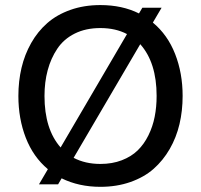

<svg xmlns="http://www.w3.org/2000/svg" viewBox="-20 -720 785 750"><path d="M577.1 -631.8Q634.8 -584 664.1 -509Q693.4 -434.1 693.4 -345.2Q693.4 -287.6 681.2 -235.4Q668.9 -183.1 643.1 -138.2Q617.2 -93.3 580.1 -60.5Q543 -27.8 489.5 -9Q436 9.8 372.1 9.8Q288.1 9.8 220.7 -23.4L207 0H132.3L167 -59.1Q109.9 -106.9 80.8 -181.6Q51.8 -256.3 51.8 -345.2Q51.8 -402.8 64 -454.8Q76.2 -506.8 101.8 -552Q127.4 -597.2 164.8 -629.9Q202.1 -662.6 255.1 -681.4Q308.1 -700.2 372.1 -700.2Q457.5 -700.2 522.9 -667.5L536.1 -689.9H611.3ZM153.8 -345.2Q153.8 -215.3 216.8 -144L476.1 -586.9Q431.6 -610.4 372.1 -610.4Q314.9 -610.4 272 -588.9Q229 -567.4 203.9 -529.8Q178.7 -492.2 166.3 -445.8Q153.8 -399.4 153.8 -345.2ZM372.1 -79.6Q418.5 -79.6 455.8 -94Q493.2 -108.4 518.1 -132.8Q543 -157.2 559.8 -191.4Q576.7 -225.6 584.2 -263.9Q591.8 -302.2 591.8 -345.2Q591.8 -475.6 527.8 -547.4L267.6 -103.5Q313 -79.6 372.1 -79.6Z"/></svg>

Font: HK Grotesk Medium
Style: Regular
Weight: 500
Designer: Alfredo Marco Pradil and Stefan Peev
Foundry: Hanken Design Co.
Version: Version 1.045;PS 001.045;hotconv 1.0.88;makeotf.lib2.5.64775